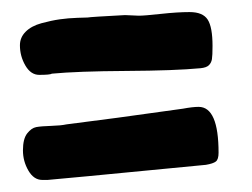

<svg xmlns="http://www.w3.org/2000/svg" viewBox="-20 -541 417 318"><path d="M45 -417Q31 -417 22 -432.5Q13 -448 13 -466Q13 -479 22.5 -488.5Q32 -498 48.5 -502.5Q65 -507 79 -509Q93 -511 108.5 -511.5Q124 -512 125 -512Q130 -513 187 -516Q191 -516 198.5 -515.5Q206 -515 210 -515Q219 -515 246.5 -518Q274 -521 294 -521Q316 -521 324 -508.5Q332 -496 332 -465Q332 -449 331 -443Q330 -437 326 -433Q322 -429 312 -428Q270 -424 189 -423.5Q108 -423 66 -419Q63 -417 45 -417ZM50 -243Q36 -243 27 -258.5Q18 -274 18 -292Q18 -311 25 -320Q32 -329 40 -330.5Q48 -332 64.5 -332.5Q81 -333 90 -335Q163 -344 283 -361Q299 -364 309 -364Q342 -364 342 -288Q342 -277 337.5 -273.5Q333 -270 321 -268Q63 -243 59 -243Z"/></svg>

Font: Because We Connect
Style: Regular
Weight: 400
Designer: Liz Wetzel, Aaron Williamson, Russ McMullin
Foundry: Red Hat
Version: Version 1.000